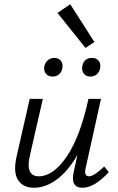

<svg xmlns="http://www.w3.org/2000/svg" viewBox="-20 -880 558 905"><path d="M425 -682 383 -654 251 -819 311 -860ZM228 -519Q207 -519 196 -533Q185 -547 189 -568Q193 -585 205.5 -596Q218 -607 236 -607Q256 -607 267 -593.5Q278 -580 274 -559Q271 -541 258.5 -530Q246 -519 228 -519ZM368 -568Q375 -607 414 -607Q434 -607 445 -593.5Q456 -580 452 -559Q449 -541 436.5 -530Q424 -519 406 -519Q385 -519 374.5 -533.5Q364 -548 368 -568ZM471 -95 493 -69Q425 5 369 5Q310 5 328 -72L345 -150Q300 -72 247 -33.5Q194 5 140 5Q89 5 65 -31.5Q41 -68 59 -146L120 -414H182L122 -152Q97 -49 163 -49Q231 -49 294.5 -142Q358 -235 397 -414H456L384 -89Q374 -49 400 -49Q423 -49 471 -95Z"/></svg>

Font: EauTest
Style: Italic
Weight: 400
Italic angle: -12°
Designer: Christian Thalmann (Catharsis Fonts)
Version: Version 0.001;PS 000.001;hotconv 1.0.88;makeotf.lib2.5.64775